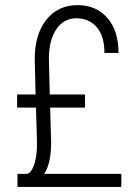

<svg xmlns="http://www.w3.org/2000/svg" viewBox="-20 -741 541 761"><path d="M178.7 -314.5 182.6 -180.2Q182.6 -177.2 182.6 -174.8Q182.6 -94.2 155.3 -51.8H460.9V0H49.3V-51.8H87.9Q106.4 -57.6 117.2 -94.7Q127 -127.9 126.5 -168.9Q126.5 -174.3 126.5 -180.2L122.6 -314.5H47.9V-366.7H121.1L117.7 -507.3Q117.7 -605 163.8 -662.8Q210 -720.7 287.1 -720.7Q360.8 -720.7 405.3 -670.2Q449.7 -619.6 449.7 -531.2H394Q394 -597.2 363.8 -632.8Q333.5 -668.5 282.7 -668.5Q232.4 -668.5 203.1 -625Q173.8 -581.5 173.8 -507.3L177.2 -366.7H316.9V-314.5Z"/></svg>

Font: MAUL Condensed Light
Style: Light
Weight: 300
Designer: MAUL
Version: Version 2.137; 2017; ttfautohint (v1.8.3)